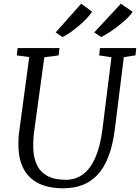

<svg xmlns="http://www.w3.org/2000/svg" viewBox="-20 -1001 752 1031"><path d="M645 -694.5 596.5 -306Q585.5 -220 562 -159.5Q538.5 -99 503.2 -61.8Q468 -24.5 422.2 -7.2Q376.5 10 321 10Q240 10 187.2 -16.5Q134.5 -43 108 -92Q81.5 -141 79 -208.5Q78.5 -227 79 -247.8Q79.5 -268.5 82.5 -290L137 -694.5L70.5 -703.5L74.5 -743H299.5L295 -703.5L218 -693.5L163.5 -296.5Q160 -270 159 -247.5Q158 -225 158.5 -204Q160.5 -152.5 178.8 -114.5Q197 -76.5 234.8 -56Q272.5 -35.5 333.5 -35.5Q386 -35.5 425.8 -65Q465.5 -94.5 492 -154.5Q518.5 -214.5 530 -306L578.5 -693.5L512.5 -703.5L516.5 -743H711.5L707.5 -703.5ZM279 -827 416 -981 474.5 -938Q463 -920.5 443.8 -900.2Q424.5 -880 401.5 -860.8Q378.5 -841.5 356 -826Q333.5 -810.5 315.5 -802ZM486 -827 629 -981 692.5 -937.5Q681 -920 660 -900Q639 -880 614 -860.8Q589 -841.5 565 -826Q541 -810.5 523 -802Z"/></svg>

Font: Merriweather 20pt Light
Style: Italic
Weight: 300
Italic angle: -7.8°
Version: Version 2.101